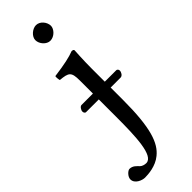

<svg xmlns="http://www.w3.org/2000/svg" viewBox="-336 -663 903 903"><g transform="rotate(-45 115.5 -212.0)"><path d="M113 -317V-230H37C28 -230 18 -215 18 -205C18 -199 21 -191 29 -191H113V-76C113 56 109 179 59 179C48 179 35 175 28 168C18 158 6 142 -16 142C-27 142 -48 162 -48 180C-48 209 -12 223 7 223C28 223 80 220 117 189C164 151 192 79 192 -110V-191H258C270 -191 279 -206 279 -217C279 -222 276 -230 267 -230H192V-321C192 -371 196 -435 196 -435C196 -439 191 -442 183 -442C155 -431 115 -422 46 -413C44 -407 46 -391 48 -385C102 -380 113 -374 113 -317ZM99 -599C99 -573 123 -547 147 -547C175 -547 199 -574 199 -595C199 -619 178 -647 151 -647C127 -647 99 -623 99 -599Z"/></g></svg>

Font: Libertinus Math
Style: Regular
Weight: 400
Designer: Philipp H. Poll, Khaled Hosny
Foundry: Caleb Maclennan
Version: Version 7.050;RELEASE